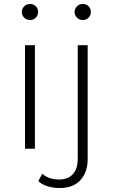

<svg xmlns="http://www.w3.org/2000/svg" viewBox="-20 -750 568 968"><path d="M106 0V-522H156V0ZM131 -649Q114 -649 102 -661Q90 -673 90 -689Q90 -706 102 -718Q114 -730 131 -730Q149 -730 160.5 -718.5Q172 -707 172 -690Q172 -673 160.5 -661Q149 -649 131 -649ZM281 198Q250 198 221 189.5Q192 181 173 163L193 126Q226 155 278 155Q323 155 347.5 128Q372 101 372 50V-522H422V52Q422 118 385.5 158Q349 198 281 198ZM397 -649Q380 -649 368 -661Q356 -673 356 -689Q356 -706 368 -718Q380 -730 397 -730Q415 -730 426.5 -718.5Q438 -707 438 -690Q438 -673 426.5 -661Q415 -649 397 -649Z"/></svg>

Font: Montserrat Z Light
Style: Regular
Weight: 300
Designer: Julieta Ulanovsky
Foundry: Julieta Ulanovsky
Version: Version 8.000